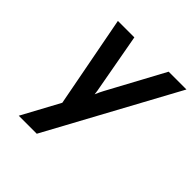

<svg xmlns="http://www.w3.org/2000/svg" viewBox="-188 -652 987 987"><g transform="rotate(45 305.5 -158.5)"><path d="M96.4 194 207.6 -11.4 112.2 -511H231.8L287.4 -204.6Q289.5 -194.7 291.5 -182.2Q293.5 -169.8 294.4 -159.6Q299.2 -171.6 304.6 -182.9Q310 -194.2 315.6 -204.6L481.2 -511H610.6L227.4 194Z"/></g></svg>

Font: Overpass
Style: Italic
Weight: 400
Italic angle: -10°
Designer: Delve Withrington, Dave Bailey, Thomas Jockin
Foundry: Delve Fonts LLC
Version: Version 4.000